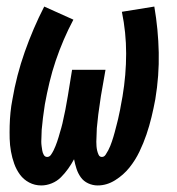

<svg xmlns="http://www.w3.org/2000/svg" viewBox="-20 -558 540 586"><path d="M106 8Q86 8 69 -1Q52 -10 41 -25Q30 -40 23.5 -58Q17 -76 13.5 -95.5Q10 -115 9.5 -134.5Q9 -154 9.5 -174Q10 -194 12 -214.5Q14 -235 18 -255Q24 -291 33.5 -327.5Q43 -364 55.5 -399.5Q68 -435 83 -470Q98 -505 115 -538L204 -498Q188 -468 174.5 -436.5Q161 -405 150 -372.5Q139 -340 131 -306.5Q123 -273 117 -240Q116 -233 115 -226Q114 -219 113 -212Q112 -205 111 -197.5Q110 -190 109.5 -183Q109 -176 108 -169Q107 -162 107 -154.5Q107 -147 106.5 -140Q106 -133 106 -126Q106 -119 107 -112Q108 -105 109 -98.5Q110 -92 113.5 -85.5Q117 -79 124 -79Q131 -79 135.5 -85.5Q140 -92 143.5 -99Q147 -106 149.5 -112.5Q152 -119 154.5 -126Q157 -133 159 -140Q161 -147 163 -154Q165 -161 167 -167.5Q169 -174 170.5 -181Q172 -188 173.5 -195Q175 -202 176.5 -209Q178 -216 179.5 -223Q181 -230 182 -237Q183 -244 184.5 -251Q186 -258 187 -265L200 -345H302L288 -265Q287 -258 286 -251Q285 -244 284 -237Q283 -230 282 -223Q281 -216 280 -209Q279 -202 278.5 -195Q278 -188 277 -181Q276 -174 275.5 -167Q275 -160 275 -153Q275 -146 274.5 -139Q274 -132 274 -125.5Q274 -119 274.5 -112Q275 -105 276.5 -98.5Q278 -92 281 -85.5Q284 -79 291 -79Q298 -79 302.5 -86Q307 -93 310.5 -99.5Q314 -106 316.5 -112.5Q319 -119 321.5 -126Q324 -133 326 -140Q328 -147 330 -154Q332 -161 333.5 -167.5Q335 -174 337 -181Q339 -188 340.5 -195Q342 -202 343.5 -209Q345 -216 346.5 -223Q348 -230 349 -237Q350 -244 351.5 -250.5Q353 -257 354 -264Q365 -330 365 -394.5Q365 -459 352 -522L451 -538Q463 -468 464.5 -397.5Q466 -327 454 -255Q449 -228 442.5 -201Q436 -174 427 -147.5Q418 -121 405.5 -95Q393 -69 375 -46.5Q357 -24 331.5 -8Q306 8 278 8Q263 8 249 1.5Q235 -5 226.5 -17Q218 -29 213.5 -43Q209 -57 206 -72Q198 -57 188 -43Q178 -29 166 -17Q154 -5 138 1.5Q122 8 106 8Z"/></svg>

Font: Iosevka Curly Slab Oblique
Style: Bold
Weight: 700
Italic angle: -9°
Monospace: yes
Designer: Belleve Invis
Foundry: Belleve Invis
Version: Version 11.1.0; ttfautohint (v1.8.3)